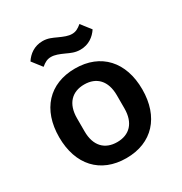

<svg xmlns="http://www.w3.org/2000/svg" viewBox="-174 -864 949 1003"><g transform="rotate(-30 300.0 -362.5)"><path d="M300.1 12.1C455.6 12.1 550.8 -92 550.8 -258.2C550.8 -424 455.6 -528.1 300.1 -528.1C144.2 -528.1 49.4 -424 49.4 -258.2C49.4 -92 144.2 12.1 300.1 12.1ZM117.5 -676.1 163 -617.5C183.6 -634.6 199.2 -643.1 221.6 -643.1C244.7 -643.1 267 -634.2 296.9 -620.7C320.7 -609.7 343.4 -598.7 375 -598.7C425.8 -598.7 460.6 -626.1 482.6 -659.1L436.8 -717.7C416.2 -700.6 400.9 -691.8 378.2 -691.8C355.5 -691.8 333.1 -701 303.3 -714.5C279.1 -725.5 256.7 -736.9 225.1 -736.9C174.4 -736.9 139.2 -709.5 117.5 -676.1ZM179.7 -218.4V-297.6C179.7 -385.3 226.2 -431.8 300.1 -431.8C373.6 -431.8 420.1 -385.3 420.1 -297.6V-218.4C420.1 -130.7 373.6 -84.5 300.1 -84.5C226.2 -84.5 179.7 -130.7 179.7 -218.4Z"/></g></svg>

Font: Margiela Mono SemiBold
Style: Regular
Weight: 600
Designer: Mike Abbink, Paul van der Laan, Pieter van Rosmalen
Foundry: Bold Monday
Version: Version 2.003 2021